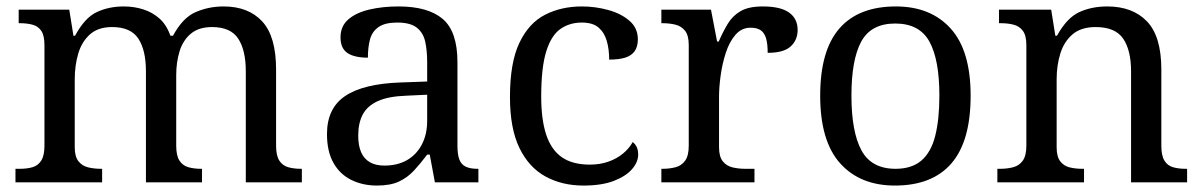

<svg xmlns="http://www.w3.org/2000/svg" viewBox="-20 -566 3733 596"><path d="M28 0V-42H41Q64 -42 81 -47Q98 -52 108 -67.5Q118 -83 118 -114V-426Q118 -456 108 -470.5Q98 -485 80.5 -489.5Q63 -494 41 -494H38V-536H195L208 -455H213Q243 -511 280.5 -528.5Q318 -546 364 -546Q396 -546 424.5 -537Q453 -528 475 -508.5Q497 -489 509 -455H517Q547 -511 587.5 -528.5Q628 -546 674 -546Q751 -546 794 -499.5Q837 -453 837 -350V-114Q837 -83 847 -67.5Q857 -52 874.5 -47Q892 -42 914 -42H917V0H743V-345Q743 -410 719.5 -446Q696 -482 638 -482Q597 -482 572.5 -461.5Q548 -441 537.5 -407Q527 -373 527 -333V-114Q527 -83 537 -67.5Q547 -52 564.5 -47Q582 -42 604 -42H607V0H433V-345Q433 -410 409.5 -446Q386 -482 328 -482Q285 -482 259.5 -459.5Q234 -437 223 -400Q212 -363 212 -320V-109Q212 -80 223.5 -65.5Q235 -51 253.5 -46.5Q272 -42 294 -42H297V0Z M1150 10Q1106 10 1070.5 -7.5Q1035 -25 1015 -60.5Q995 -96 995 -150Q995 -230 1051.5 -268Q1108 -306 1223 -310L1306 -313V-373Q1306 -409 1300 -436.5Q1294 -464 1274 -480Q1254 -496 1213 -496Q1175 -496 1155 -482Q1135 -468 1128.5 -443.5Q1122 -419 1122 -387Q1080 -387 1058.5 -401.5Q1037 -416 1037 -450Q1037 -485 1061.5 -506Q1086 -527 1127 -536.5Q1168 -546 1217 -546Q1309 -546 1354.5 -507Q1400 -468 1400 -373V-114Q1400 -86 1406 -70.5Q1412 -55 1426 -48.5Q1440 -42 1462 -42H1465V0H1330L1314 -86H1306Q1285 -58 1265 -36.5Q1245 -15 1218.5 -2.5Q1192 10 1150 10ZM1173 -52Q1214 -52 1243.5 -69Q1273 -86 1289.5 -117.5Q1306 -149 1306 -191V-272L1242 -269Q1185 -267 1152.5 -252Q1120 -237 1106 -210.5Q1092 -184 1092 -145Q1092 -114 1101 -93.5Q1110 -73 1128 -62.5Q1146 -52 1173 -52Z M1791 10Q1725 10 1673.5 -18Q1622 -46 1592.5 -106.5Q1563 -167 1563 -265Q1563 -372 1592.5 -433.5Q1622 -495 1672.5 -520.5Q1723 -546 1786 -546Q1828 -546 1868 -535Q1908 -524 1934 -501.5Q1960 -479 1960 -444Q1960 -421 1950 -407Q1940 -393 1920.5 -387Q1901 -381 1871 -381Q1871 -413 1863.5 -439Q1856 -465 1838 -480.5Q1820 -496 1786 -496Q1748 -496 1719.5 -476Q1691 -456 1675.5 -406Q1660 -356 1660 -266Q1660 -195 1675.5 -148Q1691 -101 1724 -78Q1757 -55 1811 -55Q1842 -55 1868 -64Q1894 -73 1913.5 -89Q1933 -105 1944 -125Q1952 -119 1956.5 -109.5Q1961 -100 1961 -86Q1961 -63 1942 -41Q1923 -19 1885.5 -4.5Q1848 10 1791 10Z M2033 0V-42H2036Q2059 -42 2077.5 -47Q2096 -52 2107 -67.5Q2118 -83 2118 -114V-426Q2118 -456 2106.5 -470.5Q2095 -485 2076.5 -489.5Q2058 -494 2036 -494H2033V-536H2187L2206 -437H2211Q2224 -467 2239 -492Q2254 -517 2279 -531.5Q2304 -546 2348 -546Q2403 -546 2429.5 -527Q2456 -508 2456 -473Q2456 -442 2434.5 -422Q2413 -402 2363 -402Q2363 -430 2358 -447Q2353 -464 2341.5 -472Q2330 -480 2310 -480Q2282 -480 2263 -458Q2244 -436 2233 -402Q2222 -368 2217 -331.5Q2212 -295 2212 -266V-109Q2212 -80 2223.5 -65.5Q2235 -51 2253.5 -46.5Q2272 -42 2294 -42H2322V0Z M2758 10Q2650 10 2588 -59Q2526 -128 2526 -269Q2526 -409 2585.5 -477.5Q2645 -546 2761 -546Q2869 -546 2931 -477.5Q2993 -409 2993 -269Q2993 -128 2933.5 -59Q2874 10 2758 10ZM2760 -42Q2810 -42 2840 -67.5Q2870 -93 2883 -144Q2896 -195 2896 -269Q2896 -381 2865 -437Q2834 -493 2759 -493Q2684 -493 2653.5 -437Q2623 -381 2623 -269Q2623 -157 2654 -99.5Q2685 -42 2760 -42Z M3076 0V-42H3084Q3107 -42 3125.5 -47Q3144 -52 3155 -67.5Q3166 -83 3166 -114V-426Q3166 -456 3155 -470.5Q3144 -485 3126 -489.5Q3108 -494 3086 -494H3081V-536H3243L3256 -455H3261Q3292 -511 3330.5 -528.5Q3369 -546 3417 -546Q3496 -546 3540.5 -499.5Q3585 -453 3585 -350V-114Q3585 -83 3594.5 -67.5Q3604 -52 3621 -47Q3638 -42 3660 -42H3665V0H3491V-345Q3491 -410 3466.5 -446Q3442 -482 3381 -482Q3336 -482 3309.5 -459.5Q3283 -437 3271.5 -400Q3260 -363 3260 -320V-109Q3260 -80 3271 -65.5Q3282 -51 3300 -46.5Q3318 -42 3340 -42H3345V0Z"/></svg>

Font: Noto Serif Khmer
Style: Regular
Weight: 400
Designer: Danh Hong and the Monotype Design Team
Foundry: Monotype Imaging Inc.
Version: Version 2.003